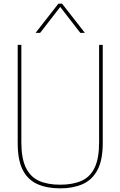

<svg xmlns="http://www.w3.org/2000/svg" viewBox="-20 -1026 660 1052"><path d="M445 -846ZM445 -846H420L310 -988L200 -846H175L300 -1006H320ZM310 6Q237 6 184.5 -17.5Q132 -41 104.5 -95Q77 -149 77 -243V-780H97V-246Q97 -159 121.5 -108Q146 -57 193 -35.5Q240 -14 310 -14Q378 -14 426 -35Q474 -56 498.5 -107Q523 -158 523 -246V-780H543V-243Q543 -148 513.5 -93.5Q484 -39 431.5 -16.5Q379 6 310 6Z"/></svg>

Font: Tanohe Sans Thin
Style: Regular
Weight: 100
Designer: Village Type and Design LLC & Cristiano Sobral
Foundry: Cooper Hewitt Smithsonian Design Museum
Version: Version 1.00;September 29, 2021;FontCreator 13.0.0.2655 64-b